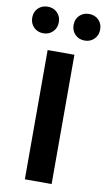

<svg xmlns="http://www.w3.org/2000/svg" viewBox="-149 -976 570 1024"><g transform="rotate(10 136.0 -464.0)"><path d="M63 0V-700H208V0ZM24 -784Q-7 -784 -27.5 -804.5Q-48 -825 -48 -856Q-48 -888 -27.5 -908Q-7 -928 24 -928Q55 -928 75.5 -908Q96 -888 96 -856Q96 -825 75.5 -804.5Q55 -784 24 -784ZM248 -784Q217 -784 196.5 -804.5Q176 -825 176 -856Q176 -888 196.5 -908Q217 -928 248 -928Q279 -928 299.5 -908Q320 -888 320 -856Q320 -825 299.5 -804.5Q279 -784 248 -784Z"/></g></svg>

Font: Red Hat Display
Style: Bold
Weight: 700
Designer: Pentagram, MCKL
Foundry: Pentagram, MCKL
Version: Version 1.023; ttfautohint (v1.8.3)